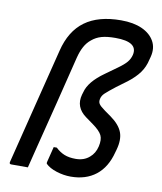

<svg xmlns="http://www.w3.org/2000/svg" viewBox="-86 -833 771 911"><g transform="rotate(10 300.0 -378.0)"><path d="M424 -764Q484 -764 525 -745.5Q566 -727 584.5 -694Q603 -661 592 -618L588 -603Q580 -567 560 -539.5Q540 -512 505 -485L455 -448Q419 -420 406 -407.5Q393 -395 390 -381Q386 -366 392.5 -355.5Q399 -345 423 -328L454 -306Q497 -275 510 -240.5Q523 -206 509 -156L505 -142Q486 -68 437.5 -30Q389 8 316 8Q282 8 247.5 -3Q213 -14 195 -32Q193 -34 194 -40Q199 -59 203.5 -78Q208 -97 213 -116H228Q248 -97 270.5 -88Q293 -79 325 -79Q365 -79 391 -102Q415 -122 423 -156Q431 -190 421 -210.5Q411 -231 376 -256L340 -282Q285 -322 302 -384L306 -397Q319 -449 391 -500L448 -541Q476 -561 489 -576.5Q502 -592 507 -612Q522 -677 412 -677Q371 -677 345 -669.5Q319 -662 299 -645Q280 -630 267.5 -607Q255 -584 247 -552Q219 -439 191 -326Q163 -213 134 -100Q122 -50 109 0H29Q18 0 21 -11Q56 -151 91 -291.5Q126 -432 161 -571Q185 -669 250 -716.5Q315 -764 424 -764Z"/></g></svg>

Font: Recursive Mn Lnr St
Style: Italic
Weight: 400
Italic angle: -15°
Monospace: yes
Version: Version 1.079;hotconv 1.0.112;makeotfexe 2.5.65598; ttfautoh